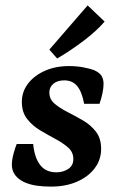

<svg xmlns="http://www.w3.org/2000/svg" viewBox="-20 -679 440 712"><path d="M169 13Q141 13 116 9.5Q91 6 69 -4Q48 -14 36 -30Q24 -46 24 -68Q24 -86 30 -108.5Q36 -131 42 -145H103Q108 -94 129 -67Q150 -40 189 -40Q214 -40 233 -52.5Q252 -65 252 -89Q252 -115 232.5 -132Q213 -149 185 -164Q157 -179 128.5 -196Q100 -213 80.5 -238Q61 -263 61 -301Q61 -339 84 -369Q107 -399 146.5 -416.5Q186 -434 236 -434Q263 -434 288 -429.5Q313 -425 331 -418Q351 -408 357.5 -396Q364 -384 364 -368Q364 -353 360 -333.5Q356 -314 349 -294H292Q284 -338 266.5 -359.5Q249 -381 218 -381Q193 -381 178 -368.5Q163 -356 163 -336Q163 -311 182.5 -294.5Q202 -278 230.5 -263.5Q259 -249 287.5 -232.5Q316 -216 335.5 -191Q355 -166 355 -127Q355 -87 331.5 -55.5Q308 -24 266 -5.5Q224 13 169 13ZM163 -495 305 -659 368 -599Q339 -565 291 -528.5Q243 -492 192 -462Z"/></svg>

Font: Yrsa SemiBold
Style: Italic
Weight: 600
Italic angle: -7.10001°
Version: Version 2.004